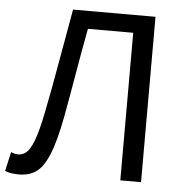

<svg xmlns="http://www.w3.org/2000/svg" viewBox="-53 -785 810 849"><g transform="rotate(5 352.0 -360.5)"><path d="M63 13Q46 13 30.5 11Q15 9 0 3L19 -82Q27 -79 34.5 -77Q42 -75 51 -75Q70 -75 86.5 -88Q103 -101 119.5 -143.5Q136 -186 153 -272Q176 -387 195.5 -500Q215 -613 237 -734H603V0H511V-655H310Q291 -555 274.5 -457.5Q258 -360 240 -262Q219 -150 194.5 -90.5Q170 -31 138.5 -9Q107 13 63 13Z"/></g></svg>

Font: Source Han Sans SC
Style: Regular
Weight: 400
Designer: Ryoko NISHIZUKA 西塚涼子 (kana, bopomofo & ideographs); Paul D. Hunt (Latin, Greek & Cyrillic); Sandoll Communications 산돌커뮤니
Foundry: Adobe
Version: Version 2.002;hotconv 1.0.116;makeotfexe 2.5.65601; ttfautoh